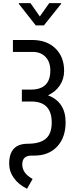

<svg xmlns="http://www.w3.org/2000/svg" viewBox="-20 -960 495 1196"><path d="M360.4 -940.4V-935.5L253.4 -801.8H202.6L97.7 -935.5V-940.4H169.9L228 -857.4L286.6 -940.4ZM37.1 59.6Q37.1 -64.5 152.6 -64.5Q268.1 -64.5 293 -136.7Q302.2 -163.6 302.2 -196.3Q302.2 -325.7 179.2 -327.6H116.2V-401.9H172.4Q293.5 -401.9 293.5 -520.5Q293.5 -573.7 264.4 -604.7Q235.4 -635.7 186.5 -636.7H60.5V-710.9H180.7Q271.5 -710.9 325.4 -658.2Q379.4 -605.5 379.4 -518.6Q379.4 -468.3 352.8 -428.2Q326.2 -388.2 278.8 -366.2Q388.7 -324.7 388.7 -198.2Q388.7 -103 335.9 -46.9Q283.2 9.3 192.9 9.3H174.3Q118.7 9.8 118.7 64.5Q118.7 119.1 183.1 154.8L148.4 215.8Q95.7 189.9 66.4 148.9Q37.1 107.9 37.1 59.6Z"/></svg>

Font: RobotoCondensed-Regular
Style: Regular
Weight: 400
Designer: Google
Version: Version 2.001201; 2014